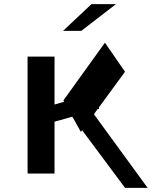

<svg xmlns="http://www.w3.org/2000/svg" viewBox="-20 -906 750 926"><path d="M486 -700 286 -422 289 -415 243 -402V-633H113V-69H243V-319L328 -343L332 -338L370 -270L376 -278L583 0H692L433 -355L450 -379L458 -381L457 -388L583 -560ZM372 -757 539 -886H421L284 -757Z"/></svg>

Font: Montserrat-Alt1 Med
Style: Regular
Weight: 500
Designer: Differentunic
Foundry: Differentunic
Version: Version 7.222